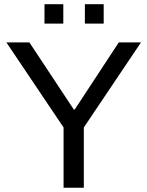

<svg xmlns="http://www.w3.org/2000/svg" viewBox="-20 -886 695 906"><path d="M280 0V-284.5L10 -686H118.6L328.1 -369.4H332.7L540.6 -686H645.4L375.5 -284.5V0ZM189.9 -774.5V-866.2H278.7V-774.5ZM380.5 -774.5V-866.2H469.3V-774.5Z"/></svg>

Font: Archivo SemiBold
Style: Regular
Weight: 600
Designer: Hector Gatti
Foundry: Omnibus-Type
Version: Version 2.001